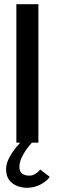

<svg xmlns="http://www.w3.org/2000/svg" viewBox="-20 -680 285 915"><path d="M58 -660H163V0H58ZM107.5 215Q86.5 215 63.8 207Q41 199 25 179.5Q9 160 9 125.5Q9 101 23 73.8Q37 46.5 57.2 21.8Q77.5 -3 96 -20.5L132 0Q119.5 13 105.8 32.2Q92 51.5 82.2 73.2Q72.5 95 72.5 115Q72.5 139 86.5 148Q100.5 157 119 157Q136.5 157 150.5 147.5Q164.5 138 171.5 128L217 162.5Q205.5 181.5 175 198.2Q144.5 215 107.5 215Z"/></svg>

Font: League Spartan Thin Medium
Style: Regular
Weight: 500
Version: Version 2.002